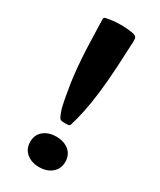

<svg xmlns="http://www.w3.org/2000/svg" viewBox="-199 -838 767 920"><g transform="rotate(30 184.0 -377.5)"><path d="M188.1 -229.1Q173.8 -228.5 165.9 -230.9Q158 -233.2 152.5 -244.8Q147.1 -256.3 138.8 -280.5Q125.7 -335.4 115 -407.3Q104.3 -479.1 98.8 -582.1L93.4 -751.3Q93.4 -761.3 103.4 -762.9Q171.4 -777.7 245.4 -766.8Q260.1 -764.7 266.9 -760.2Q273.8 -755.7 275 -743.8Q276.2 -731.9 274 -705.6L267.9 -582.1Q262.9 -499.1 255.2 -436.8Q247.5 -374.5 237.6 -326.9Q227.7 -279.3 215.4 -239.2Q213.2 -230.8 202.7 -229.7ZM184.1 15.2Q141.4 15.2 114.2 -7.8Q87 -30.8 87 -68.9Q87 -108.1 114.2 -130.6Q141.4 -153 184.1 -153Q226.8 -153 254 -130.6Q281.2 -108.1 281.2 -68.9Q281.2 -30.8 254 -7.8Q226.8 15.2 184.1 15.2Z"/></g></svg>

Font: Hahmlet
Style: Regular
Weight: 400
Designer: Minjoo Ham & Mark Frömberg
Foundry: hypertype
Version: Version 1.002